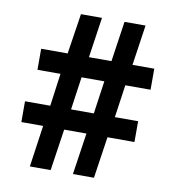

<svg xmlns="http://www.w3.org/2000/svg" viewBox="-74 -698 698 764"><g transform="rotate(10 275.0 -316.0)"><path d="M121 -168 97 0H181L206 -168H296L271 0H356L381 -168H490V-252H396L415 -384H517V-469H429L453 -632H368L344 -469H253L277 -632H192L167 -469H60V-384H153L135 -252H33V-168ZM311 -252H219L238 -385H330Z"/></g></svg>

Font: Noto Sans Devanagari UI Condensed SemiBold
Style: Regular
Weight: 600
Width: 3
Designer: Jelle Bosma - Monotype Design Team
Foundry: Monotype Imaging Inc.
Version: Version 2.003